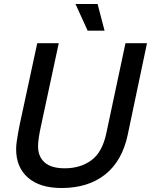

<svg xmlns="http://www.w3.org/2000/svg" viewBox="-20 -928 758 964"><path d="M289 16Q180 16 120.5 -36Q61 -88 61 -179Q61 -195 64 -218Q67 -241 71.5 -264Q76 -287 79 -303L167 -711H275L185 -292Q171 -227 171 -194Q171 -142 204 -112.5Q237 -83 305 -83Q384 -83 439 -123.5Q494 -164 514 -260L610 -711H718L621 -250Q593 -119 507.5 -51.5Q422 16 289 16ZM420 -774 359 -908H470L505 -774Z"/></svg>

Font: Geist Medium
Style: Italic
Weight: 500
Italic angle: -12°
Designer: Basement.studio, Andrés Briganti, Mateo Zaragoza
Foundry: Basement.studio, Vercel, Andrés Briganti, Guido Ferreyra, Mateo Zaragoza
Version: Version 1.500; ttfautohint (v1.8.4.7-5d5b)